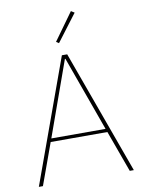

<svg xmlns="http://www.w3.org/2000/svg" viewBox="-99 -999 799 1067"><g transform="rotate(-10 300.0 -465.5)"><path d="M396 -919 377 -931 266 -777 281 -767ZM568 0 315 -698H285L32 0H55L140 -234H460L545 0ZM453 -253H147L298 -675H301Z"/></g></svg>

Font: IBM Plex Thai Looped Thin
Style: Regular
Weight: 100
Designer: Mike Abbink, Paul van der Laan, Pieter van Rosmalen, Ben Mitchell, Mark Frömberg
Foundry: Bold Monday
Version: Version 1.0